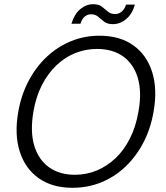

<svg xmlns="http://www.w3.org/2000/svg" viewBox="-20 -882 788 914"><path d="M325 12Q229 12 164.5 -33.5Q100 -79 74 -160.5Q48 -242 67 -350Q81 -430 116 -496.5Q151 -563 202 -611Q253 -659 317 -685.5Q381 -712 453 -712Q551 -712 615 -666Q679 -620 704.5 -538.5Q730 -457 711 -350Q697 -269 662.5 -203Q628 -137 577 -88.5Q526 -40 462 -14Q398 12 325 12ZM336 -50Q392 -50 441 -70.5Q490 -91 530.5 -129.5Q571 -168 599 -224Q627 -280 639 -350Q656 -444 636 -511Q616 -578 566 -613.5Q516 -649 442 -649Q387 -649 337.5 -629Q288 -609 247.5 -570Q207 -531 179 -476Q151 -421 139 -350Q123 -256 143 -189Q163 -122 213 -86Q263 -50 336 -50ZM320 -769Q334 -815 362 -838.5Q390 -862 424 -862Q450 -862 465 -850.5Q480 -839 493.5 -827Q507 -815 529 -815Q545 -815 559 -826.5Q573 -838 580 -860H622Q610 -816 581 -791.5Q552 -767 517 -767Q491 -767 475.5 -779Q460 -791 447 -802.5Q434 -814 413 -814Q397 -814 383.5 -803Q370 -792 363 -769Z"/></svg>

Font: DM Sans 9pt Light
Style: Italic
Weight: 300
Italic angle: -10°
Version: Version 4.004;gftools[0.9.30]